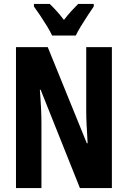

<svg xmlns="http://www.w3.org/2000/svg" viewBox="-20 -953 648 973"><path d="M547 0H385L186 -498H182Q184 -472 185.5 -448.5Q187 -425 188 -404Q189 -383 189.5 -364.5Q190 -346 190 -331V0H61V-714H222L420 -227H424Q423 -252 421.5 -275Q420 -298 419 -318Q418 -338 417.5 -356Q417 -374 417 -389V-714H547ZM455 -920Q442 -901 424.5 -874.5Q407 -848 390.5 -821Q374 -794 364 -773H244Q235 -793 218.5 -820Q202 -847 184 -874Q166 -901 152 -920V-933H232Q248 -918 266.5 -897.5Q285 -877 304 -852Q325 -879 342 -897.5Q359 -916 376 -933H455Z"/></svg>

Font: Noto Sans Display ExtraCondensed
Style: Bold
Weight: 700
Width: 2
Designer: Monotype Design Team
Foundry: Monotype Imaging Inc.
Version: Version 2.003